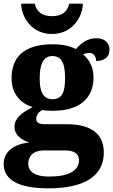

<svg xmlns="http://www.w3.org/2000/svg" viewBox="-27 -791 616 1045"><path d="M256 -606C365 -606 422 -696 424 -771H350C339 -723 305 -703 256 -703C207 -703 173 -723 162 -771H88C90 -696 146 -606 256 -606ZM237 234C441 234 538 161 538 40C538 -60 473 -115 335 -115H216C188 -115 170 -123 170 -144C170 -166 188 -186 204 -192C215 -189 246 -188 261 -188C413 -188 482 -262 482 -370C482 -428 457 -468 425 -495C434 -499 445 -503 460 -503C476 -503 496 -491 496 -459C551 -459 569 -489 569 -522C569 -555 544 -583 499 -583C447 -583 417 -557 386 -524C352 -541 313 -550 261 -550C106 -550 36 -483 36 -365C36 -279 86 -228 151 -208C90 -177 52 -147 52 -101C52 -53 93 -29 132 -15C49 -8 -7 35 -7 101C-7 188 73 234 237 234ZM259 -251C203 -251 189 -300 189 -364C189 -430 203 -486 258 -486C316 -486 327 -432 327 -365C327 -299 316 -251 259 -251ZM240 170C173 170 127 149 127 101C127 44 173 28 208 28H331C380 28 403 49 403 81C403 138 347 170 240 170Z"/></svg>

Font: Noto Serif Malayalam ExtraBold
Style: Regular
Weight: 800
Designer: Indian type Foundry, Jelle Bosma, Monotype Design Team
Foundry: Monotype Imaging Inc.
Version: Version 2.104